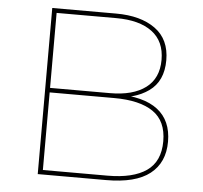

<svg xmlns="http://www.w3.org/2000/svg" viewBox="-51 -753 853 806"><g transform="rotate(5 376.0 -350.0)"><path d="M137 0V-700H406Q510 -700 571.5 -655.5Q633 -611 633 -523Q633 -435 573.5 -392.5Q514 -350 419 -350L436 -363Q552 -363 611 -317.5Q670 -272 670 -183Q670 -95 609.5 -47.5Q549 0 425 0ZM157 -19H429Q537 -19 593.5 -58.5Q650 -98 650 -183Q650 -268 593.5 -307Q537 -346 429 -346H157ZM157 -365H409Q506 -365 559.5 -405Q613 -445 613 -523Q613 -601 559.5 -641Q506 -681 409 -681H157Z"/></g></svg>

Font: Montserrat Thin
Style: Regular
Weight: 100
Designer: Julieta Ulanovsky
Foundry: Julieta Ulanovsky
Version: Version 9.000